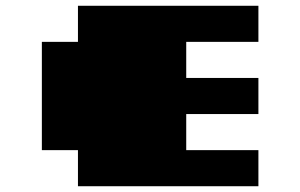

<svg xmlns="http://www.w3.org/2000/svg" viewBox="-20 -645 1040 665"><path d="M250 0V-125H125V-500H250V-625H875V-500H625V-375H875V-250H625V-125H875V0Z"/></svg>

Font: Silkscreen
Style: Bold
Weight: 700
Designer: Jason Kottke
Foundry: Jason Kottke
Version: Version 1.001; ttfautohint (v1.8.4.7-5d5b)